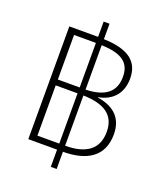

<svg xmlns="http://www.w3.org/2000/svg" viewBox="-148 -859 869 1016"><g transform="rotate(20 286.5 -351.0)"><path d="M97 -39H259V58H292V-39C423 -39 514 -90 514 -217C514 -301 469 -356 368 -372V-374C451 -389 494 -446 494 -524C494 -620 431 -669 292 -673V-760H259V-674H97ZM136 -389V-640H259V-389ZM455 -520C455 -438 405 -392 292 -389V-639C405 -635 455 -600 455 -520ZM136 -73V-356H259V-73ZM474 -217C474 -118 408 -73 292 -73V-356C408 -353 474 -313 474 -217Z"/></g></svg>

Font: Noto Sans Thai Looped ExtraLight
Style: Regular
Weight: 200
Designer: Sasikarn Vongin, Ben Mitchell
Foundry: The Fontpad Ltd
Version: Version 1.001